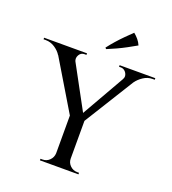

<svg xmlns="http://www.w3.org/2000/svg" viewBox="-177 -1033 1031 1152"><g transform="rotate(20 338.0 -456.5)"><path d="M171 -699 370 -332 294 -304 57 -699ZM381 -322V0H288V-322ZM553 -699H620L373 -301L332 -312ZM512 -628Q521 -642 517 -656.5Q513 -671 502 -680.5Q491 -690 477 -690Q477 -690 471 -690Q465 -690 465 -690V-700H693V-690H679Q648 -690 621 -672Q594 -654 578 -631ZM209 -628 97 -631Q83 -654 56 -672Q29 -690 -3 -690H-17V-700H257V-690Q257 -690 250.5 -690Q244 -690 244 -690Q222 -690 210.5 -669.5Q199 -649 209 -628ZM290 -73V0H211V-10Q211 -10 217 -10Q223 -10 224 -10Q250 -10 268.5 -28.5Q287 -47 288 -73ZM378 -73H381Q381 -47 400 -28.5Q419 -10 445 -10Q445 -10 451 -10Q457 -10 457 -10V0H378ZM349 -770Q368 -795 390.5 -820.5Q413 -846 436.5 -869.5Q460 -893 481 -913Q497 -900 510 -884.5Q523 -869 531 -850Q503 -834 473.5 -818Q444 -802 414.5 -788.5Q385 -775 356 -763Z"/></g></svg>

Font: Cinzel Medium
Style: Regular
Weight: 500
Designer: Natanael Gama
Version: Version 2.000